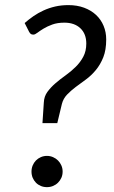

<svg xmlns="http://www.w3.org/2000/svg" viewBox="-20 -744 458 771"><path d="M79 -651.5Q95.5 -666 114.2 -679Q133 -692 154.8 -702Q176.5 -712 201.5 -717.8Q226.5 -723.5 254.5 -723.5Q289.5 -723.5 317.8 -713Q346 -702.5 365.8 -684Q385.5 -665.5 396 -640.2Q406.5 -615 406.5 -585.5Q406.5 -543.5 394.8 -514Q383 -484.5 365 -462.8Q347 -441 325.5 -425.2Q304 -409.5 284.2 -394.8Q264.5 -380 249.2 -364Q234 -348 228.5 -326.5L210 -249.5H150.5L156 -332.5Q157 -356.5 170.2 -374.8Q183.5 -393 202.2 -409.2Q221 -425.5 242.8 -441Q264.5 -456.5 283.2 -474.8Q302 -493 314.2 -515.8Q326.5 -538.5 326.5 -569Q326.5 -608 302.8 -630.5Q279 -653 238.5 -653Q210.5 -653 190 -645.5Q169.5 -638 154.8 -629Q140 -620 130.2 -612.5Q120.5 -605 114 -605Q107.5 -605 104 -607.5Q100.5 -610 97 -616ZM106.5 -55Q106.5 -68 111.2 -79.5Q116 -91 124.2 -99.5Q132.5 -108 144 -113Q155.5 -118 168.5 -118Q181.5 -118 193 -113Q204.5 -108 213 -99.5Q221.5 -91 226.5 -79.5Q231.5 -68 231.5 -55Q231.5 -41.5 226.5 -30.2Q221.5 -19 213 -10.5Q204.5 -2 193 2.8Q181.5 7.5 168.5 7.5Q155.5 7.5 144 2.8Q132.5 -2 124.2 -10.5Q116 -19 111.2 -30.2Q106.5 -41.5 106.5 -55Z"/></svg>

Font: Lato 2
Style: Italic
Weight: 400
Italic angle: -7°
Designer: Lukasz Dziedzic with Adam Twardoch and Botio Nikoltchev
Foundry: tyPoland Lukasz Dziedzic
Version: Version 2.015; 2015-08-06; http://www.latofonts.com/